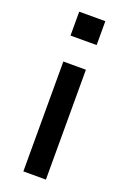

<svg xmlns="http://www.w3.org/2000/svg" viewBox="-140 -760 534 808"><g transform="rotate(20 127.5 -356.0)"><path d="M68 -605V-712H185V-605ZM77 0V-492H178V0Z"/></g></svg>

Font: Nunito Sans 10pt SemiCondensed SemiBold
Style: Regular
Weight: 600
Width: 4
Designer: Vernon Adams
Foundry: Vernon Adams
Version: Version 3.101;gftools[0.9.27]